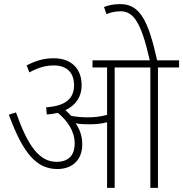

<svg xmlns="http://www.w3.org/2000/svg" viewBox="-20 -916 893 936"><path d="M381 -213C381 -252 369 -286 349 -315C369 -311 392 -310 414 -310C443 -310 473 -312 502 -320V0H539V-587H713V0H750V-587H853V-622H746C703 -816 662 -896 566 -896C532 -896 508 -890 487 -882L499 -847C517 -855 542 -861 568 -861C631 -861 669 -806 710 -622H431V-587H502V-356C470 -347 438 -344 407 -344C383 -344 355 -346 327 -351C318 -361 309 -370 299 -379C350 -403 378 -445 378 -500C378 -582 327 -632 242 -632C192 -632 154 -619 110 -598L123 -563C164 -585 200 -597 242 -597C305 -597 341 -563 341 -500C341 -436 300 -399 205 -393L208 -358C227 -359 245 -362 262 -366C310 -326 344 -276 344 -217C344 -152 307 -127 256 -127C171 -127 115 -206 58 -368L23 -357C94 -163 161 -92 260 -92C324 -92 381 -128 381 -213Z"/></svg>

Font: Noto Sans SemiCondensed ExtraLight
Style: Italic
Weight: 200
Width: 4
Italic angle: -12°
Designer: Monotype Design Team
Foundry: Monotype Imaging Inc.
Version: Version 2.013